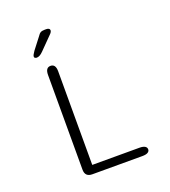

<svg xmlns="http://www.w3.org/2000/svg" viewBox="-147 -924 912 1031"><g transform="rotate(-20 309.5 -408.5)"><path d="M219.5 -47.5H489Q509.5 -47.5 520 -41.2Q530.5 -35 530.5 -23.5Q530.5 -12.5 520 -6.2Q509.5 0 489 0H203Q161.5 0 161.5 -41.5V-582.5Q161.5 -624 190.5 -624Q219.5 -624 219.5 -582.5ZM137 -690.5Q133 -690.5 128 -692.8Q123 -695 123 -701.5Q123 -709.5 137.5 -730L186.5 -793.5Q195.5 -807.5 203.8 -812.2Q212 -817 227.5 -817H237Q245.5 -817 251 -813.5Q256.5 -810 256.5 -804Q256.5 -794 245 -783L173.5 -710.5Q163 -700 154 -695.2Q145 -690.5 137 -690.5Z"/></g></svg>

Font: Sono ExtraLight Monospace Light
Style: Regular
Weight: 300
Version: Version 2.112